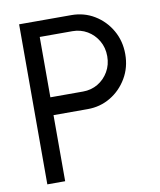

<svg xmlns="http://www.w3.org/2000/svg" viewBox="-80 -764 688 827"><g transform="rotate(-10 264.0 -350.0)"><path d="M60 0V-700H288Q344 -700 389.2 -672.5Q434.5 -645 461.2 -598.5Q488 -552 488 -494.5Q488 -436.5 460.5 -389.8Q433 -343 387.8 -316Q342.5 -289 288 -289H138V0ZM138 -367H281Q316.5 -367 345.8 -384.2Q375 -401.5 392.5 -431.5Q410 -461.5 410 -499Q410 -536.5 392.5 -566.5Q375 -596.5 345.8 -613.8Q316.5 -631 281 -631H138Z"/></g></svg>

Font: Urbanist
Style: Regular
Weight: 400
Designer: Corey Hu
Foundry: Corey Hu
Version: Version 1.330; ttfautohint (v1.8.4.7-5d5b)